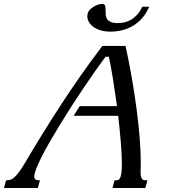

<svg xmlns="http://www.w3.org/2000/svg" viewBox="-145 -947 909 967"><path d="M370.6 -715.8H487.3Q504.9 -635.3 519 -553.7Q533.2 -472.2 543.2 -395.5Q553.2 -318.8 558.6 -250.2Q564 -181.6 564 -127Q564 -114.3 563.5 -102.5Q563 -90.8 563 -80.1Q563 -65.9 565.2 -57.9Q567.4 -49.8 570.6 -45.7Q573.7 -41.5 577.9 -40.3Q582 -39.1 585.9 -39.1H597.7L586.9 0H421.4L432.1 -39.1H444.8Q449.7 -39.1 454.1 -42.7Q458.5 -46.4 461.9 -55.7Q465.3 -64.9 467 -81.1Q468.8 -97.2 468.8 -122.6Q468.8 -145.5 467.3 -173.1Q465.8 -200.7 463.4 -231.7Q460.9 -262.7 457.5 -296.1Q454.1 -329.6 450.2 -363.8H226.1Q233.4 -376.5 241 -388.4Q248.5 -400.4 256.8 -412.6H444.3Q439 -448.2 433.8 -483.4Q428.7 -518.6 423.6 -550.8Q418.5 -583 413.3 -611.1Q408.2 -639.2 403.3 -661.1H386.2Q361.8 -628.4 333.5 -587.9Q305.2 -547.4 275.4 -503.2Q245.6 -459 215.8 -412.6Q186 -366.2 158.4 -321.3Q130.9 -276.4 106.9 -234.9Q83 -193.4 65.4 -158.7Q47.9 -124 37.8 -98.1Q27.8 -72.3 27.8 -58.6Q27.8 -46.9 33.9 -43Q40 -39.1 50.3 -39.1H56.2L45.4 0H-125L-114.3 -39.1H-111.8Q-102.5 -39.1 -93.8 -41.3Q-85 -43.5 -74.2 -52.5Q-63.5 -61.5 -49.6 -80.1Q-35.6 -98.6 -16.6 -130.9Q68.4 -275.4 164.3 -422.9Q260.3 -570.3 370.6 -715.8ZM606.4 -913.1Q592.3 -879.9 571.5 -856.2Q550.8 -832.5 524.9 -817.1Q499 -801.8 470 -794.7Q440.9 -787.6 411.1 -787.6Q382.3 -787.6 359.1 -795.2Q335.9 -802.7 320.6 -815.4Q305.2 -828.1 298.6 -844.7Q292 -861.3 296.9 -879.9Q299.3 -889.2 307.4 -897.7Q315.4 -906.2 325.9 -912.8Q336.4 -919.4 347.9 -923.3Q359.4 -927.2 369.1 -927.2Q380.4 -927.2 383.3 -920.2Q386.2 -913.1 386.7 -902.3Q387.2 -891.6 387 -878.9Q386.7 -866.2 391.8 -855.5Q397 -844.7 410.2 -837.6Q423.3 -830.6 449.7 -830.6Q465.8 -830.6 482.9 -834.7Q500 -838.9 516.1 -848.4Q532.2 -857.9 546.6 -873.8Q561 -889.6 571.3 -913.1Z"/></svg>

Font: Arian Grqi
Style: Italic
Weight: 400
Italic angle: -15°
Designer: Ruben Hakobyan (Tarumian)
Foundry: Ruben Hakobyan (Tarumian)
Version: Version 1.002